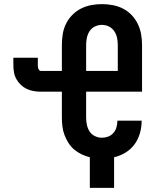

<svg xmlns="http://www.w3.org/2000/svg" viewBox="-20 -763 711 934"><path d="M417 151V2Q396 -3 376.5 -12.5Q357 -22 340.5 -36Q324 -50 312.5 -68.5Q301 -87 293.5 -107Q286 -127 283.5 -148.5Q281 -170 281 -192V-317H178Q161 -317 143.5 -320Q126 -323 110 -330.5Q94 -338 81 -350.5Q68 -363 59.5 -378.5Q51 -394 48 -411.5Q45 -429 45 -447V-482H164V-447Q164 -442 164.5 -437.5Q165 -433 166.5 -429Q168 -425 171 -421.5Q174 -418 178 -418H281V-543Q281 -570 285 -596Q289 -622 300.5 -646Q312 -670 331 -689.5Q350 -709 373.5 -721Q397 -733 423 -738Q449 -743 476 -743Q502 -743 528.5 -738Q555 -733 578.5 -721Q602 -709 620.5 -689.5Q639 -670 650.5 -646Q662 -622 666.5 -596Q671 -570 671 -543V-317H399V-192Q399 -174 402.5 -156.5Q406 -139 415.5 -124Q425 -109 441.5 -101Q458 -93 475 -93Q491 -93 506 -98.5Q521 -104 531.5 -116Q542 -128 546.5 -143.5Q551 -159 551 -175V-176H669V-174Q669 -144 660.5 -114.5Q652 -85 634.5 -61Q617 -37 591 -21Q565 -5 535 2V151ZM553 -418V-543Q553 -561 549.5 -578.5Q546 -596 536 -611Q526 -626 510 -634Q494 -642 476 -642Q458 -642 441.5 -634Q425 -626 415.5 -611Q406 -596 402.5 -578.5Q399 -561 399 -543V-418Z"/></svg>

Font: Iosevka Etoile
Style: Bold
Weight: 700
Designer: Belleve Invis
Foundry: Belleve Invis
Version: Version 28.1.0; ttfautohint (v1.8.4)